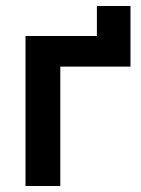

<svg xmlns="http://www.w3.org/2000/svg" viewBox="-20 -620 470 640"><path d="M65 -500H303V-600H415V-398H181V0H65Z"/></svg>

Font: PT Root UI Web Bold
Style: Regular
Weight: 700
Designer: Vitaly Kuzmin
Foundry: ParaType Ltd.
Version: Version 1.000W